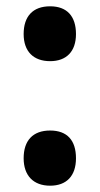

<svg xmlns="http://www.w3.org/2000/svg" viewBox="-20 -642 316 609"><path d="M139 -448C191 -448 221 -479 221 -534C221 -590 193 -622 139 -622C84 -622 55 -590 55 -534C55 -479 86 -448 139 -448ZM139 -53C191 -53 221 -84 221 -140C221 -197 193 -228 139 -228C84 -228 55 -196 55 -140C55 -85 86 -53 139 -53Z"/></svg>

Font: Noto Sans Malayalam UI ExtraCondensed ExtraBold
Style: Regular
Weight: 800
Width: 2
Designer: Jelle Bosma - Monotype Design Team
Foundry: Monotype Imaging Inc.
Version: Version 2.104